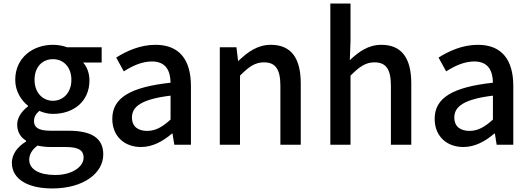

<svg xmlns="http://www.w3.org/2000/svg" viewBox="-20 -817 2994 1084"><path d="M275 247C451 247 563 161 563 55C563 -39 495 -79 365 -79H264C194 -79 172 -100 172 -133C172 -159 184 -175 202 -191C226 -180 254 -174 279 -174C394 -174 485 -243 485 -363C485 -405 470 -442 449 -464H554V-550H359C338 -558 310 -564 279 -564C165 -564 66 -491 66 -366C66 -301 101 -249 138 -220V-216C108 -194 77 -157 77 -114C77 -69 99 -40 127 -23V-18C76 13 47 56 47 102C47 198 143 247 275 247ZM279 -248C222 -248 175 -293 175 -366C175 -441 221 -483 279 -483C337 -483 383 -440 383 -366C383 -293 336 -248 279 -248ZM292 171C201 171 145 139 145 85C145 57 159 29 192 5C215 10 240 13 266 13H349C416 13 452 27 452 73C452 124 388 171 292 171Z M776 13C842 13 901 -20 951 -63H954L964 0H1058V-331C1058 -477 995 -564 858 -564C770 -564 693 -528 636 -492L679 -414C726 -444 780 -470 838 -470C919 -470 942 -414 943 -350C714 -325 614 -264 614 -146C614 -49 681 13 776 13ZM811 -78C762 -78 725 -100 725 -154C725 -216 780 -257 943 -277V-142C898 -101 859 -78 811 -78Z M1221 0H1335V-390C1384 -439 1419 -465 1470 -465C1535 -465 1563 -427 1563 -332V0H1678V-346C1678 -486 1626 -564 1509 -564C1434 -564 1378 -523 1327 -474H1324L1315 -550H1221Z M1845 0H1959V-390C2008 -439 2043 -465 2094 -465C2159 -465 2187 -427 2187 -332V0H2302V-346C2302 -486 2250 -564 2133 -564C2058 -564 2003 -523 1955 -477L1959 -586V-797H1845Z M2596 13C2662 13 2721 -20 2771 -63H2774L2784 0H2878V-331C2878 -477 2815 -564 2678 -564C2590 -564 2513 -528 2456 -492L2499 -414C2546 -444 2600 -470 2658 -470C2739 -470 2762 -414 2763 -350C2534 -325 2434 -264 2434 -146C2434 -49 2501 13 2596 13ZM2631 -78C2582 -78 2545 -100 2545 -154C2545 -216 2600 -257 2763 -277V-142C2718 -101 2679 -78 2631 -78Z"/></svg>

Font: Noto Sans T Chinese Medium
Style: Regular
Weight: 500
Designer: Ryoko NISHIZUKA (kana & ideographs); Paul D. Hunt (Latin, Greek & Cyrillic); Wenlong ZHANG (bopomofo); Sandoll Communica
Foundry: Adobe Systems Incorporated
Version: Version 1.000;PS 1;hotconv 1.0.78;makeotf.lib2.5.61930